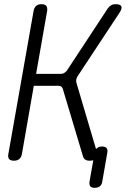

<svg xmlns="http://www.w3.org/2000/svg" viewBox="-20 -760 640 920"><path d="M47 10Q30 10 23.5 2Q17 -6 20 -22L141 -708Q144 -724 153.5 -732Q163 -740 179 -740Q195 -740 201.5 -732Q208 -724 206 -708L153 -406H272Q280 -406 287 -410Q294 -414 300 -421L496 -719Q503 -729 512 -734.5Q521 -740 533 -740Q557 -740 561.5 -729.5Q566 -719 552 -698L352 -395Q347 -387 345.5 -379.5Q344 -372 346 -364L440 -46Q442 -48 445 -50Q453 -58 468.5 -58Q484 -58 490.5 -50.5Q497 -43 494 -27L470 110Q468 125 458.5 132.5Q449 140 433.5 140Q418 140 412.5 132.5Q407 125 409 110L427 8Q419 10 408 10Q396 10 388 4.5Q380 -1 377 -13L281 -334Q279 -341 273.5 -345Q268 -349 260 -349H142L85 -22Q82 -6 72.5 2Q63 10 47 10Z"/></svg>

Font: Maple Mono NL ExtraLight
Style: Italic
Weight: 275
Italic angle: -10°
Monospace: yes
Designer: subframe7536
Version: Version 7.000